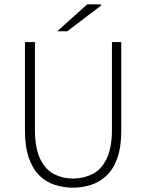

<svg xmlns="http://www.w3.org/2000/svg" viewBox="-20 -853 674 885"><path d="M316 12Q274 12 234 -0.5Q194 -13 163 -42.5Q132 -72 113.5 -123.5Q95 -175 95 -252V-659H141V-257Q141 -170 165.5 -120Q190 -70 230 -50Q270 -30 316 -30Q364 -30 405 -50Q446 -70 471 -120Q496 -170 496 -257V-659H539V-252Q539 -175 520.5 -123.5Q502 -72 470 -42.5Q438 -13 398.5 -0.5Q359 12 316 12ZM244 -709 382 -833H444L447 -828L290 -709Z"/></svg>

Font: Source Sans 3 Light
Style: Regular
Weight: 300
Designer: Paul D. Hunt
Foundry: Adobe
Version: Version 3.052;hotconv 1.1.0;makeotfexe 2.6.0